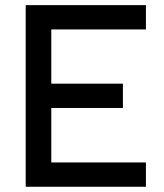

<svg xmlns="http://www.w3.org/2000/svg" viewBox="-20 -713 626 733"><path d="M78.1 0V-693.4H537.1V-600.6H175.8V-393.6H449.2V-300.8H175.8V-92.8H537.1V0Z"/></svg>

Font: Caskaydia Cove
Style: Regular
Weight: 400
Monospace: yes
Designer: Aaron Bell
Foundry: Saja Typeworks
Version: Version 4.300; ttfautohint (v1.8.3)